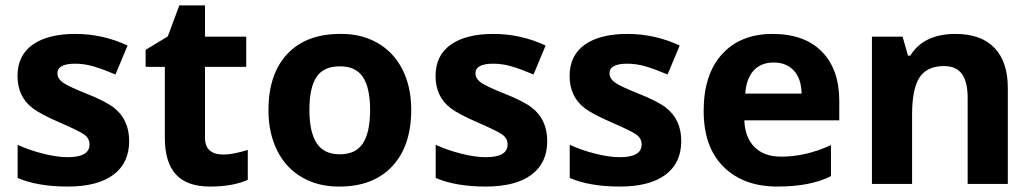

<svg xmlns="http://www.w3.org/2000/svg" viewBox="-20 -682 3832 712"><path d="M231 -99.1Q312 -99.1 312 -146Q312 -169.9 290.8 -184.1Q269.5 -198.2 200.2 -228.3Q130.9 -258.3 101.1 -280.8Q44.9 -323.7 44.9 -400.1Q44.9 -476.6 101.3 -516.4Q157.7 -556.2 259.3 -556.2Q360.8 -556.2 453.1 -513.2L408.2 -405.8Q360.8 -425.8 326.9 -435.8Q293 -445.8 258.8 -445.8Q192.9 -445.8 192.9 -410.2Q192.9 -390.1 214.4 -375.2Q235.8 -360.4 303.5 -333.5Q371.1 -306.6 400.9 -283.7Q459 -239.7 459 -158.7Q459 -77.6 400.4 -33.9Q341.8 9.8 231 9.8Q120.1 9.8 45.4 -22V-145Q87.4 -125.5 139.4 -112.3Q191.4 -99.1 231 -99.1Z M740.2 -170.9Q740.2 -108.9 809.1 -108.9Q843.3 -108.9 898.9 -126V-15.1Q843.3 9.8 758.5 9.8Q673.8 9.8 632.6 -34.9Q591.3 -79.6 591.3 -170.9V-434.1H520V-497.1L602.1 -546.9L645 -662.1H740.2V-545.9H893.1V-434.1H740.2Z M1239.7 -436Q1180.2 -436 1153.8 -396.5Q1127.4 -357.4 1127.4 -274.4Q1127.4 -191.4 1154.8 -150.4Q1182.1 -109.4 1240.7 -109.9Q1299.3 -109.9 1325.7 -150.4Q1352.1 -190.4 1352.5 -273.4Q1352.5 -356.4 1325.7 -396.5Q1298.8 -436.5 1239.7 -436ZM1246.1 -556.2Q1320.8 -556.6 1380.4 -522.5Q1439.9 -488.3 1472.2 -424.8Q1504.4 -361.3 1504.9 -278.8Q1504.9 -276.4 1504.9 -273.9Q1504.9 -140.6 1434.6 -65.4Q1364.3 9.8 1238.8 9.8H1234.4Q1159.7 9.8 1100.1 -24.4Q1040.5 -58.6 1008.3 -123Q976.1 -187 975.6 -269Q975.6 -271.5 975.6 -273.9Q975.6 -407.7 1045.4 -481.9Q1115.2 -556.2 1241.7 -556.2Z M1781.2 -99.1Q1862.3 -99.1 1862.3 -146Q1862.3 -169.9 1841.1 -184.1Q1819.8 -198.2 1750.5 -228.3Q1681.2 -258.3 1651.4 -280.8Q1595.2 -323.7 1595.2 -400.1Q1595.2 -476.6 1651.6 -516.4Q1708 -556.2 1809.6 -556.2Q1911.1 -556.2 2003.4 -513.2L1958.5 -405.8Q1911.1 -425.8 1877.2 -435.8Q1843.3 -445.8 1809.1 -445.8Q1743.2 -445.8 1743.2 -410.2Q1743.2 -390.1 1764.6 -375.2Q1786.1 -360.4 1853.8 -333.5Q1921.4 -306.6 1951.2 -283.7Q2009.3 -239.7 2009.3 -158.7Q2009.3 -77.6 1950.7 -33.9Q1892.1 9.8 1781.2 9.8Q1670.4 9.8 1595.7 -22V-145Q1637.7 -125.5 1689.7 -112.3Q1741.7 -99.1 1781.2 -99.1Z M2278.3 -99.1Q2359.4 -99.1 2359.4 -146Q2359.4 -169.9 2338.1 -184.1Q2316.9 -198.2 2247.6 -228.3Q2178.2 -258.3 2148.4 -280.8Q2092.3 -323.7 2092.3 -400.1Q2092.3 -476.6 2148.7 -516.4Q2205.1 -556.2 2306.6 -556.2Q2408.2 -556.2 2500.5 -513.2L2455.6 -405.8Q2408.2 -425.8 2374.3 -435.8Q2340.3 -445.8 2306.2 -445.8Q2240.2 -445.8 2240.2 -410.2Q2240.2 -390.1 2261.7 -375.2Q2283.2 -360.4 2350.8 -333.5Q2418.5 -306.6 2448.2 -283.7Q2506.3 -239.7 2506.3 -158.7Q2506.3 -77.6 2447.8 -33.9Q2389.2 9.8 2278.3 9.8Q2167.5 9.8 2092.8 -22V-145Q2134.8 -125.5 2186.8 -112.3Q2238.8 -99.1 2278.3 -99.1Z M2743.7 -335H2952.6Q2951.7 -389.6 2924.1 -419.9Q2896.5 -450.2 2849.1 -450.2Q2801.8 -450.2 2774.7 -420.4Q2747.6 -390.6 2743.7 -335ZM3092.3 -308.1V-235.8H2740.2Q2742.7 -171.9 2778.1 -136.5Q2813.5 -101.1 2876.5 -101.1Q2969.2 -101.1 3061.5 -144V-28.8Q2986.3 9.8 2862.1 9.8Q2737.8 9.8 2663.6 -63Q2589.4 -135.7 2589.4 -271Q2589.4 -406.2 2657.7 -481.2Q2726.1 -556.2 2844.7 -556.2Q2963.4 -556.2 3027.8 -490.5Q3092.3 -424.8 3092.3 -308.1Z M3523.4 -556.2Q3618.2 -556.2 3667.7 -504.6Q3717.3 -453.1 3717.3 -356V0H3568.4V-318.8Q3568.4 -378.4 3547.1 -407.7Q3525.9 -437 3480.5 -437Q3418 -437 3390.1 -395Q3362.3 -353 3362.3 -256.8V0H3213.4V-545.9H3327.1L3347.2 -475.6H3355.5Q3405.3 -556.2 3523.4 -556.2Z"/></svg>

Font: OpenSansHebrew-Bold
Style: Bold
Weight: 700
Foundry: Ascender Corporation, Yanek Iontef
Version: Version 2.001;PS 002.001;hotconv 1.0.70;makeotf.lib2.5.58329